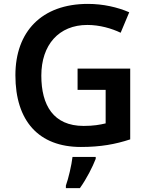

<svg xmlns="http://www.w3.org/2000/svg" viewBox="-20 -744 766 985"><path d="M378 -392V-283H522V-111C492 -104 460 -98 409 -98C254 -98 192 -204 192 -356C192 -514 282 -616 428 -616C492 -616 553 -598 599 -576L643 -681C583 -707 509 -724 431 -724C193 -724 59 -581 59 -358C59 -123 179 10 395 10C496 10 572 -4 648 -29V-392ZM471 71V61H352C347 104 331 172 318 208V221H390C425 172 455 112 471 71Z"/></svg>

Font: Noto Sans Arabic UI SmBd
Style: Regular
Weight: 600
Designer: Monotype Design Team, Nadine Chahine and Nizar Qandah
Foundry: Monotype Imaging Inc.
Version: Version 2.010